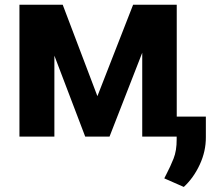

<svg xmlns="http://www.w3.org/2000/svg" viewBox="-20 -565 904 794"><path d="M382.8 -167.3 530.5 -545.5H710.9V0H568.2V-346.9L432.9 0H332.4L204.9 -334.9V0H60.4V-545.5H239.3ZM831.3 -82.7V2.1Q831.7 60.4 806.1 115.6Q780.5 170.8 740.1 208.1L659.4 172.6Q661.9 167.6 664.4 162.6Q666.9 157.7 669.4 152.7Q684.7 123.6 697.8 90.7Q710.9 57.9 710.6 11V-82.7Z"/></svg>

Font: Inter Zeller
Style: Bold
Weight: 700
Designer: Rasmus Andersson; Joe Bland
Foundry: zeller
Version: Version 3.015;git-dec3a8cb1